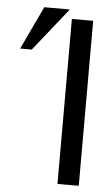

<svg xmlns="http://www.w3.org/2000/svg" viewBox="-53 -770 468 808"><g transform="rotate(5 181.0 -366.0)"><path d="M64 -552 209 -734H101L15 -552ZM221 2H311V-695H221Z"/></g></svg>

Font: Repo
Style: Regular
Weight: 400
Designer: Stefan Peev
Foundry: Context Ltd
Version: Version 0.000